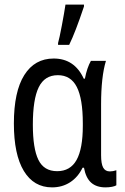

<svg xmlns="http://www.w3.org/2000/svg" viewBox="-20 -800 540 830"><path d="M40 -266Q40 -404 85 -475.5Q130 -547 212 -547Q302 -547 342 -460H347Q356 -507 373 -537H438Q417 -468 417 -349V-129Q417 -92 426 -75.5Q435 -59 455 -59Q468 -59 483 -64V1Q477 5 464 7.5Q451 10 436 10Q397 10 374 -10.5Q351 -31 343 -75H337Q317 -34 283 -12Q249 10 205 10Q126 10 83 -61Q40 -132 40 -266ZM338 -256V-267Q338 -373 312 -424Q286 -475 230 -475Q173 -475 147.5 -423Q122 -371 122 -261Q122 -158 146 -109Q170 -60 227 -60Q284 -60 311 -108.5Q338 -157 338 -256ZM231 -614Q237 -635 247.5 -690.5Q258 -746 263 -780H343V-772Q306 -661 279 -606H231Z"/></svg>

Font: Noto Sans Mono UI Cond
Style: Regular
Weight: 400
Width: 3
Monospace: yes
Designer: Monotype Design team
Foundry: Monotype Imaging Inc.
Version: Version 1.000